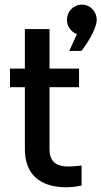

<svg xmlns="http://www.w3.org/2000/svg" viewBox="-20 -795 436 826"><path d="M311 -648 278 -576H330C351 -601 396 -670 396 -710C396 -746 368 -775 333 -775C296 -775 268 -746 268 -710C268 -682 285 -658 311 -648ZM331 3V-83C276 -77 193 -64 193 -152V-420H320V-500H193V-670H87V-500H23V-420H87V-153C87 24 260 20 331 3Z"/></svg>

Font: Oakes Medium
Style: Regular
Weight: 500
Designer: Samuel Oakes
Foundry: Samuel Oakes
Version: Version 1.003;PS 001.003;hotconv 1.0.88;makeotf.lib2.5.64775